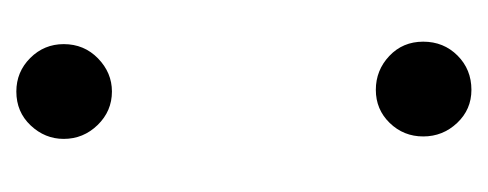

<svg xmlns="http://www.w3.org/2000/svg" viewBox="-201 -380 597 235"><g transform="rotate(90 97.5 -262.5)"><path d="M90 -424Q66 -424 48.5 -440.5Q31 -457 31 -482Q31 -507 48 -524Q65 -541 90 -541Q114 -541 130.5 -523.5Q147 -506 147 -482Q147 -458 130.5 -441Q114 -424 90 -424ZM92 16Q68 16 51 -1Q34 -18 34 -42Q34 -67 51.5 -84Q69 -101 92 -101Q116 -101 133 -83.5Q150 -66 150 -42Q150 -19 133.5 -1.5Q117 16 92 16Z"/></g></svg>

Font: Comfortaa
Style: Regular
Weight: 400
Designer: Johan Aakerlund
Foundry: Johan Aakerlund
Version: Version 3.104; ttfautohint (v1.8.1.43-b0c9)